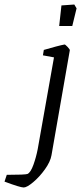

<svg xmlns="http://www.w3.org/2000/svg" viewBox="-117 -651 365 850"><path d="M-97 153 -87 123Q-5 123 5 119Q19 112 31 78.5Q43 45 50 9L122 -397L73 -406L77 -430Q104 -438 130.5 -445Q157 -452 169 -454Q172 -454 182.5 -443Q193 -432 192 -428L111 36Q106 65 82 98.5Q58 132 30 155.5Q2 179 -12 179Q-28 179 -97 153ZM155 -627 212 -631 222 -614 203 -536H145Z"/></svg>

Font: Grenze Light
Style: Italic
Weight: 300
Italic angle: -10°
Designer: Renata Polastri
Foundry: Omnibus-Type
Version: Version 1.002; ttfautohint (v1.8)